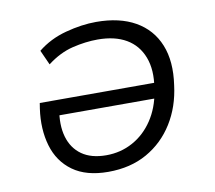

<svg xmlns="http://www.w3.org/2000/svg" viewBox="-63 -575 732 655"><g transform="rotate(-10 303.0 -247.5)"><path d="M262 8Q186 8 139.5 -25.5Q93 -59 76 -117Q59 -175 69 -245L72 -264H488L480 -211H106L134 -234Q124 -178 136 -136.5Q148 -95 180.5 -72Q213 -49 265 -49Q315 -49 357 -72Q399 -95 427 -137Q455 -179 464 -234L466 -247Q476 -308 459 -352.5Q442 -397 402.5 -420Q363 -443 304 -443Q262 -443 216.5 -432Q171 -421 128 -388L105 -439Q147 -473 203 -488Q259 -503 309 -503Q390 -503 444.5 -472Q499 -441 522.5 -383Q546 -325 534 -244Q525 -171 489.5 -114Q454 -57 396.5 -24.5Q339 8 262 8Z"/></g></svg>

Font: Nunito Sans 7pt Light
Style: Italic
Weight: 300
Italic angle: -9°
Designer: Vernon Adams
Foundry: Vernon Adams
Version: Version 3.101;gftools[0.9.27]